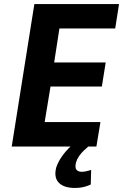

<svg xmlns="http://www.w3.org/2000/svg" viewBox="-20 -725 609 950"><path d="M38 0 150 -705H569L550 -584H274L248 -416H503L484 -297H230L201 -121H477L457 0ZM351 205Q295 205 270 178Q245 151 259 101Q272 64 303.5 26.5Q335 -11 383 -41L417 0Q407 8 394.5 20Q382 32 371.5 47Q361 62 356 79Q350 104 358 114.5Q366 125 385 125Q395 125 406 122.5Q417 120 431 116L429 188Q412 196 393.5 200.5Q375 205 351 205Z"/></svg>

Font: Nunito Sans 7pt Condensed ExtraBold
Style: Italic
Weight: 800
Width: 3
Italic angle: -9°
Designer: Vernon Adams
Foundry: Vernon Adams
Version: Version 3.101;gftools[0.9.27]